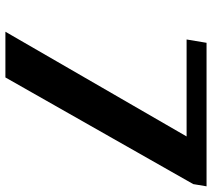

<svg xmlns="http://www.w3.org/2000/svg" viewBox="-56 -694 766 693"><g transform="rotate(90 326.5 -348.0)"><path d="M123 -639H473L95 15H260L645 -663L653 -711H135Z"/></g></svg>

Font: Aerodynamic
Style: BdObl
Weight: 500
Designer: Google
Version: Version 2.000980; 2014